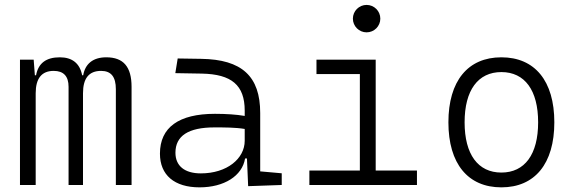

<svg xmlns="http://www.w3.org/2000/svg" viewBox="-20 -764 2384 793"><path d="M458.5 0H523.4V-405.3C523.4 -488.3 489.7 -527.3 418.9 -527.3C363.3 -527.3 331.5 -499.5 323.7 -453.1H319.3C309.6 -502.9 277.8 -527.3 227.1 -527.3C170.4 -527.3 138.2 -502.9 128.9 -453.1H124L119.1 -517.6H62.5V0H127.4V-378.9C127.4 -440.4 152.3 -471.2 201.7 -471.2C242.7 -471.2 263.2 -449.2 263.2 -405.3V0H322.8V-378.9C322.8 -440.4 347.2 -471.2 397.5 -471.2C439 -471.2 458.5 -446.8 458.5 -395.5Z M1004.9 4.9 1143.6 0V-48.3L1054.7 -56.2V-297.4C1054.7 -448.7 979.5 -518.6 810.5 -521L713.9 -522.5L704.1 -461.9L814 -460C936 -457.5 990.7 -412.6 990.7 -307.1V-285.2C957 -291 914.1 -293.9 867.7 -293.9C718.3 -293.9 640.6 -237.8 640.6 -129.4C640.6 -41 700.2 9.8 804.2 9.8C905.3 9.8 980.5 -37.1 992.2 -109.4H1000ZM990.7 -231.4V-182.6C990.7 -108.9 917.5 -47.9 809.6 -47.9C742.7 -47.9 704.6 -78.6 704.6 -133.3C704.6 -203.1 758.3 -237.8 865.7 -237.8C906.2 -237.8 952.6 -237.8 990.7 -231.4Z M1257.8 0H1702.1V-59.6H1531.7V-517.6H1287.1V-458H1466.3V-59.6H1257.8ZM1494.1 -630.4C1525.4 -630.4 1550.8 -655.8 1550.8 -687C1550.8 -718.3 1525.4 -743.7 1494.1 -743.7C1462.9 -743.7 1437.5 -718.3 1437.5 -687C1437.5 -655.8 1462.9 -630.4 1494.1 -630.4Z M2050.8 9.8C2189 9.8 2269.5 -87.9 2269.5 -258.8C2269.5 -429.7 2189 -527.3 2050.8 -527.3C1912.6 -527.3 1832 -429.7 1832 -258.8C1832 -87.9 1912.6 9.8 2050.8 9.8ZM2050.8 -51.3C1954.1 -51.3 1898.9 -126.5 1898.9 -258.8C1898.9 -391.1 1954.1 -466.3 2050.8 -466.3C2147.5 -466.3 2202.6 -391.1 2202.6 -258.8C2202.6 -126.5 2147.5 -51.3 2050.8 -51.3Z"/></svg>

Font: Cascadia Mono Light
Style: Regular
Weight: 300
Monospace: yes
Designer: Aaron Bell
Foundry: Saja Typeworks
Version: Version 2404.023